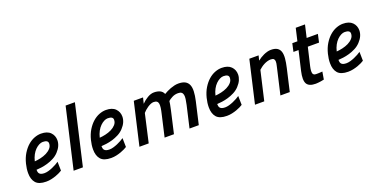

<svg xmlns="http://www.w3.org/2000/svg" viewBox="-26 -1409 4130 2122"><g transform="rotate(-20 2039.5 -347.5)"><path d="M450 -49Q438 -41 418 -31Q398 -21 372.5 -12Q347 -3 317.5 3.5Q288 10 257 10Q171 10 135 -31.5Q99 -73 99 -147Q99 -198 113 -254Q129 -318 158.5 -366Q188 -414 224.5 -446Q261 -478 301.5 -493.5Q342 -509 380 -509Q454 -509 491 -471.5Q528 -434 528 -379Q528 -347 514 -314.5Q500 -282 470 -250Q442 -220 405 -201Q368 -182 330 -171Q292 -160 257.5 -155.5Q223 -151 199 -150Q199 -137 201.5 -125Q204 -113 211.5 -104Q219 -95 233.5 -90Q248 -85 271 -85Q292 -85 317 -92Q342 -99 366.5 -109.5Q391 -120 412.5 -132Q434 -144 448 -154ZM368 -416Q348 -416 325 -404.5Q302 -393 280 -371.5Q258 -350 240.5 -318Q223 -286 213 -244Q245 -246 283 -254.5Q321 -263 353.5 -279Q386 -295 408 -319.5Q430 -344 430 -377Q430 -416 368 -416Z M744 -707H853L690 0H581Z M1214 -49Q1202 -41 1182 -31Q1162 -21 1136.5 -12Q1111 -3 1081.5 3.5Q1052 10 1021 10Q935 10 899 -31.5Q863 -73 863 -147Q863 -198 877 -254Q893 -318 922.5 -366Q952 -414 988.5 -446Q1025 -478 1065.5 -493.5Q1106 -509 1144 -509Q1218 -509 1255 -471.5Q1292 -434 1292 -379Q1292 -347 1278 -314.5Q1264 -282 1234 -250Q1206 -220 1169 -201Q1132 -182 1094 -171Q1056 -160 1021.5 -155.5Q987 -151 963 -150Q963 -137 965.5 -125Q968 -113 975.5 -104Q983 -95 997.5 -90Q1012 -85 1035 -85Q1056 -85 1081 -92Q1106 -99 1130.5 -109.5Q1155 -120 1176.5 -132Q1198 -144 1212 -154ZM1132 -416Q1112 -416 1089 -404.5Q1066 -393 1044 -371.5Q1022 -350 1004.5 -318Q987 -286 977 -244Q1009 -246 1047 -254.5Q1085 -263 1117.5 -279Q1150 -295 1172 -319.5Q1194 -344 1194 -377Q1194 -416 1132 -416Z M1355 0 1470 -499H1579L1562 -430Q1592 -462 1632.5 -486Q1673 -510 1710 -510Q1750 -510 1779.5 -496.5Q1809 -483 1822 -451Q1838 -461 1859 -471.5Q1880 -482 1903 -490.5Q1926 -499 1950 -504.5Q1974 -510 1997 -510Q2045 -510 2074.5 -494.5Q2104 -479 2117.5 -448Q2131 -417 2129 -370Q2127 -323 2113 -261L2053 0H1944L2003 -256Q2011 -292 2015 -321Q2019 -350 2015 -370Q2011 -390 1997.5 -400.5Q1984 -411 1957 -411Q1919 -411 1887.5 -394.5Q1856 -378 1839 -362Q1839 -354 1833.5 -324.5Q1828 -295 1820 -259L1761 0H1651L1710 -257Q1719 -294 1723 -323Q1727 -352 1724 -371.5Q1721 -391 1708 -401Q1695 -411 1670 -411Q1653 -411 1634.5 -403Q1616 -395 1598 -383Q1580 -371 1564.5 -357Q1549 -343 1539 -331L1464 0Z M2575 -49Q2563 -41 2543 -31Q2523 -21 2497.5 -12Q2472 -3 2442.5 3.5Q2413 10 2382 10Q2296 10 2260 -31.5Q2224 -73 2224 -147Q2224 -198 2238 -254Q2254 -318 2283.5 -366Q2313 -414 2349.5 -446Q2386 -478 2426.5 -493.5Q2467 -509 2505 -509Q2579 -509 2616 -471.5Q2653 -434 2653 -379Q2653 -347 2639 -314.5Q2625 -282 2595 -250Q2567 -220 2530 -201Q2493 -182 2455 -171Q2417 -160 2382.5 -155.5Q2348 -151 2324 -150Q2324 -137 2326.5 -125Q2329 -113 2336.5 -104Q2344 -95 2358.5 -90Q2373 -85 2396 -85Q2417 -85 2442 -92Q2467 -99 2491.5 -109.5Q2516 -120 2537.5 -132Q2559 -144 2573 -154ZM2493 -416Q2473 -416 2450 -404.5Q2427 -393 2405 -371.5Q2383 -350 2365.5 -318Q2348 -286 2338 -244Q2370 -246 2408 -254.5Q2446 -263 2478.5 -279Q2511 -295 2533 -319.5Q2555 -344 2555 -377Q2555 -416 2493 -416Z M2714 0 2829 -499H2938L2924 -442Q2940 -455 2959 -467Q2978 -479 2999 -488.5Q3020 -498 3042 -504Q3064 -510 3085 -510Q3132 -510 3158.5 -493.5Q3185 -477 3195 -445.5Q3205 -414 3201 -367.5Q3197 -321 3183 -261L3123 0H3013L3073 -260Q3080 -294 3087 -321.5Q3094 -349 3094 -369Q3094 -389 3084 -400Q3074 -411 3048 -411Q3028 -411 3007.5 -405Q2987 -399 2967.5 -389Q2948 -379 2931.5 -366.5Q2915 -354 2902 -342L2823 0Z M3482 -403 3432 -190Q3420 -136 3426.5 -111.5Q3433 -87 3464 -87Q3475 -87 3488 -87Q3501 -87 3512 -88Q3525 -89 3539 -90L3524 -1Q3506 3 3488 6Q3473 8 3456 10Q3439 12 3426 12Q3346 12 3321.5 -31Q3297 -74 3320 -175L3373 -403H3313L3334 -498H3394L3428 -645H3537L3503 -498H3635L3614 -403Z M4001 -49Q3989 -41 3969 -31Q3949 -21 3923.5 -12Q3898 -3 3868.5 3.5Q3839 10 3808 10Q3722 10 3686 -31.5Q3650 -73 3650 -147Q3650 -198 3664 -254Q3680 -318 3709.5 -366Q3739 -414 3775.5 -446Q3812 -478 3852.5 -493.5Q3893 -509 3931 -509Q4005 -509 4042 -471.5Q4079 -434 4079 -379Q4079 -347 4065 -314.5Q4051 -282 4021 -250Q3993 -220 3956 -201Q3919 -182 3881 -171Q3843 -160 3808.5 -155.5Q3774 -151 3750 -150Q3750 -137 3752.5 -125Q3755 -113 3762.5 -104Q3770 -95 3784.5 -90Q3799 -85 3822 -85Q3843 -85 3868 -92Q3893 -99 3917.5 -109.5Q3942 -120 3963.5 -132Q3985 -144 3999 -154ZM3919 -416Q3899 -416 3876 -404.5Q3853 -393 3831 -371.5Q3809 -350 3791.5 -318Q3774 -286 3764 -244Q3796 -246 3834 -254.5Q3872 -263 3904.5 -279Q3937 -295 3959 -319.5Q3981 -344 3981 -377Q3981 -416 3919 -416Z"/></g></svg>

Font: Panefresco 750wt
Style: Italic
Weight: 750
Foundry: Campivisivi & Chank Co
Version: Version 1.000